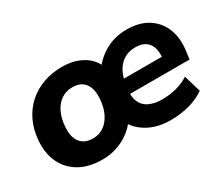

<svg xmlns="http://www.w3.org/2000/svg" viewBox="-92 -745 1158 992"><g transform="rotate(-30 487.0 -249.0)"><path d="M282 11Q200 11 144.5 -21.5Q89 -54 63 -110.5Q37 -167 43 -240Q48 -304 72.5 -354Q97 -404 136.5 -438.5Q176 -473 227 -491Q278 -509 336 -509Q404 -509 453.5 -482.5Q503 -456 526 -406H513Q549 -453 602.5 -481Q656 -509 723 -509Q800 -509 851 -475.5Q902 -442 923.5 -384Q945 -326 933 -250L928 -212H548L560 -296H824L809 -280Q815 -318 807 -346.5Q799 -375 776.5 -391Q754 -407 716 -407Q678 -407 650 -390.5Q622 -374 604.5 -344.5Q587 -315 581 -276L576 -247Q568 -198 581.5 -166Q595 -134 627 -119Q659 -104 705 -104Q748 -104 788.5 -114.5Q829 -125 863 -147L893 -46Q854 -18 800.5 -3.5Q747 11 687 11Q615 11 559.5 -18Q504 -47 477 -96H496Q474 -64 441 -40Q408 -16 367.5 -2.5Q327 11 282 11ZM293 -108Q331 -108 359 -128Q387 -148 404.5 -184Q422 -220 425 -267Q430 -326 405.5 -358.5Q381 -391 331 -391Q293 -391 264 -371Q235 -351 218 -315Q201 -279 198 -232Q193 -173 218 -140.5Q243 -108 293 -108Z"/></g></svg>

Font: Nunito Sans 9pt ExtraBold
Style: Italic
Weight: 800
Italic angle: -9°
Version: Version 3.101;gftools[0.9.27]